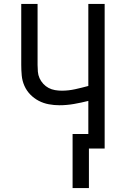

<svg xmlns="http://www.w3.org/2000/svg" viewBox="-20 -755 640 976"><path d="M349 201V-74H429V-242Q393 -233 356 -226.5Q319 -220 282 -220Q255 -220 228 -225Q201 -230 177 -242.5Q153 -255 134 -274.5Q115 -294 104 -319Q93 -344 90.5 -371Q88 -398 88 -425V-735H171V-425Q171 -408 172.5 -390.5Q174 -373 181 -357.5Q188 -342 200 -329Q212 -316 227 -308Q242 -300 259.5 -297Q277 -294 294 -294Q328 -294 362 -301.5Q396 -309 429 -318V-735H512V0H432V201Z"/></svg>

Font: Iosevka SS04 Extended
Style: Regular
Weight: 400
Width: 7
Monospace: yes
Designer: Belleve Invis
Foundry: Belleve Invis
Version: Version 19.0.0; ttfautohint (v1.8.4)